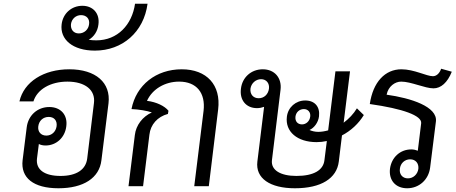

<svg xmlns="http://www.w3.org/2000/svg" viewBox="-20 -997 2439 1028"><path d="M293 11C427 11 512 -44 523 -139L561 -444C574 -554 493 -626 351 -626C214 -626 108 -559 84 -454H159C179 -519 251 -560 341 -560C436 -560 492 -515 483 -445L447 -149C440 -89 390 -55 304 -55C219 -55 171 -88 178 -148L188 -226C197 -221 210 -218 224 -218C281 -218 328 -260 335 -321C343 -382 305 -424 244 -424C181 -424 131 -380 123 -315L101 -139C90 -45 159 11 293 11ZM185 -321C189 -351 211 -371 241 -371C270 -371 287 -351 283 -321C279 -292 257 -271 228 -271C199 -271 181 -292 185 -321Z M488 -726C635 -726 750 -825 770 -977H703C687 -864 609 -781 496 -781C481 -781 468 -782 455 -784C483 -800 503 -830 507 -866C515 -925 478 -966 421 -966C363 -966 317 -925 310 -867C300 -786 369 -726 488 -726ZM360 -868C364 -896 386 -916 414 -916C443 -916 461 -896 457 -868C454 -839 431 -818 402 -818C374 -818 357 -839 360 -868Z M702 -274 668 0H746L780 -276C786 -330 823 -372 879 -387L882 -404C862 -429 818 -451 767 -457C796 -521 864 -560 939 -560C1033 -560 1081 -499 1070 -404L1020 0H1098L1148 -411C1164 -542 1087 -626 953 -626C816 -626 709 -542 684 -413C726 -411 767 -404 793 -395C744 -373 708 -327 702 -274Z M1559 11C1700 11 1783 -42 1794 -132L1811 -272C1859 -297 1900 -335 1928 -381L1891 -417C1873 -387 1848 -361 1820 -340L1854 -615H1776L1737 -299C1719 -294 1701 -291 1684 -291C1667 -291 1650 -295 1637 -301C1662 -312 1684 -341 1688 -374C1694 -425 1666 -459 1614 -459C1564 -459 1522 -423 1516 -372C1506 -292 1572 -236 1675 -236C1693 -236 1712 -238 1730 -242L1717 -139C1711 -86 1660 -55 1567 -55C1482 -55 1430 -86 1436 -139L1482 -516C1490 -580 1450 -626 1387 -626C1325 -626 1277 -583 1270 -522C1262 -461 1298 -418 1356 -418C1370 -418 1383 -421 1394 -425L1358 -132C1347 -42 1426 11 1559 11ZM1321 -522C1325 -551 1349 -573 1378 -573C1406 -573 1424 -551 1420 -522C1416 -492 1394 -471 1365 -471C1336 -471 1318 -492 1321 -522ZM1562 -373C1565 -396 1583 -413 1607 -413C1629 -413 1644 -396 1641 -373C1638 -348 1619 -331 1597 -331C1573 -331 1559 -348 1562 -373Z M2160 11C2224 11 2275 -35 2283 -100L2314 -347C2323 -426 2180 -472 2050 -490C2059 -535 2095 -560 2128 -560C2181 -560 2255 -524 2301 -524C2341 -524 2376 -555 2399 -613L2342 -629C2333 -603 2316 -589 2298 -589C2263 -589 2198 -626 2129 -626C2042 -626 1977 -558 1960 -440C2137 -415 2240 -378 2235 -337L2217 -190C2207 -194 2195 -197 2182 -197C2122 -197 2076 -154 2068 -93C2061 -32 2098 11 2160 11ZM2121 -93C2124 -123 2147 -144 2176 -144C2205 -144 2223 -123 2220 -93C2216 -64 2193 -42 2164 -42C2135 -42 2117 -64 2121 -93Z"/></svg>

Font: TPK Tissa Web
Style: Italic
Weight: 400
Italic angle: -7°
Designer: Jacques Le Bailly, Suppakit Chalermlarp | Katatrad Co.,Ltd.
Foundry: Jacques Le Bailly, Cadson Demak Co.,Ltd.
Version: Version 5.000;Glyphs 3.1.2 (3151)